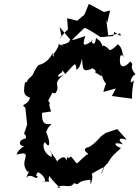

<svg xmlns="http://www.w3.org/2000/svg" viewBox="-20 -941 720 992"><path d="M321 -110C325 -147 270 -121 271 -90C289 -99 265 -122 233 -170C260 -120 245 -169 247 -130C214 -141 193 -186 212 -207C236 -169 245 -200 217 -262C229 -261 212 -269 247 -301C195 -292 198 -325 197 -358L244 -365C222 -426 250 -393 229 -421C261 -477 242 -459 266 -459C299 -504 241 -503 312 -557C248 -521 299 -577 303 -566C303 -566 292 -596 317 -558C370 -614 369 -626 375 -581C393 -589 396 -611 404 -637C408 -580 407 -565 461 -589C457 -582 480 -585 472 -566C508 -550 515 -526 496 -587C506 -568 507 -517 540 -499C525 -528 520 -482 514 -466L579 -484L558 -445L662 -431C662 -496 672 -514 671 -526C645 -494 654 -548 680 -557C639 -607 681 -600 653 -623C616 -582 591 -592 602 -655C577 -645 610 -661 621 -652C611 -635 620 -694 588 -712C551 -668 525 -688 559 -667C540 -696 498 -724 515 -688C497 -743 489 -729 476 -746C470 -682 441 -738 461 -734C416 -700 401 -699 421 -755C379 -741 338 -724 343 -742C342 -718 321 -716 298 -710C329 -693 263 -721 284 -715C285 -696 246 -644 251 -661C266 -664 251 -628 252 -668C226 -608 171 -604 182 -606C170 -603 140 -539 159 -571C127 -516 135 -564 105 -485C149 -472 128 -530 109 -514C96 -448 112 -448 135 -436C122 -390 81 -408 111 -384L120 -298C126 -304 124 -314 110 -266C96 -237 116 -258 114 -226C54 -214 93 -165 123 -198C74 -169 69 -153 66 -142C124 -159 115 -140 107 -109C108 -107 98 -81 123 -53C129 -50 142 -81 115 -23C142 -50 167 -9 171 -25C185 -39 153 -20 175 -51C196 -48 236 4 195 -1C264 -11 221 24 234 -32C293 45 313 33 274 26C315 6 340 38 363 5C399 22 364 -6 445 -12C451 -16 445 -13 448 12C470 -40 444 -55 455 -44C539 -92 520 -82 500 -37C514 -84 534 -95 534 -95C562 -141 572 -145 605 -176C573 -187 556 -212 616 -195C595 -213 584 -235 635 -219L586 -274L526 -254L500 -235C497 -231 472 -200 441 -182C411 -176 412 -162 436 -147C418 -119 443 -172 426 -140C358 -85 393 -84 346 -133C350 -135 322 -109 333 -140ZM602 -768 539 -758 529 -839 534 -823 549 -887 517 -879 439 -921 416 -865 379 -834 327 -847 331 -790 286 -742 298 -751 288 -801 348 -731 414 -795 422 -796 448 -782 501 -749 565 -755 570 -776 603 -755Z"/></svg>

Font: Asimov Aggro
Style: CondIt
Weight: 500
Designer: Google
Version: Version 2.000980; 2014